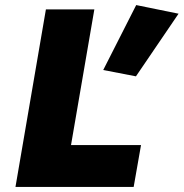

<svg xmlns="http://www.w3.org/2000/svg" viewBox="-20 -737 724 757"><path d="M517 -717 684 -683 516 -436 387 -461ZM161 -700H352L260 -165H536L507 0H41Z"/></svg>

Font: Jost* Heavy
Style: Italic
Weight: 800
Italic angle: -10°
Version: Version 3.7